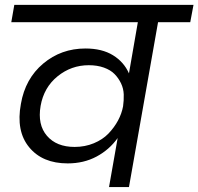

<svg xmlns="http://www.w3.org/2000/svg" viewBox="-20 -760 806 780"><path d="M283.2 -163.1Q325.2 -163.1 361.1 -178Q397 -192.9 420.7 -217.5Q444.3 -242.2 459.5 -270.5Q474.6 -298.8 480 -328.1Q483.4 -352.5 482.7 -376.2Q481.9 -399.9 471.7 -421.4Q461.4 -442.9 445.3 -459.2Q429.2 -475.6 402.1 -485.4Q375 -495.1 340.8 -495.1Q269.5 -495.1 213.9 -450Q158.2 -404.8 145 -330.1Q131.8 -253.4 170.7 -208.3Q209.5 -163.1 283.2 -163.1ZM752.9 -669.9H622.1L503.9 0H422.9L458 -199.2Q424.3 -151.9 372.3 -124Q320.3 -96.2 254.9 -96.2Q152.3 -96.2 98.4 -161.9Q44.4 -227.5 64.9 -337.9Q82.5 -440.4 155.5 -501.7Q228.5 -563 327.1 -563Q394.5 -563 439 -535.6Q483.4 -508.3 503.9 -461.9L540 -669.9H25.9L38.1 -740.2H766.1Z"/></svg>

Font: SVN-Poppins
Style: Italic
Weight: 400
Italic angle: -10°
Designer: Ninad Kale (Devanagari), Jonny Pinhorn (Latin)
Foundry: Indian Type Foundry
Version: Version 3.002 2017